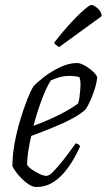

<svg xmlns="http://www.w3.org/2000/svg" viewBox="-20 -754 430 774"><path d="M126 0Q112 0 94 -12Q76 -24 58.5 -43.5Q41 -63 30 -84Q30 -128 39 -177Q48 -226 62 -272Q76 -318 90 -353.5Q104 -389 115 -406Q127 -420 156 -442.5Q185 -465 221 -482.5Q257 -500 291 -500Q304 -500 323 -489Q342 -478 356.5 -464Q371 -450 372 -441Q368 -408 353.5 -371Q339 -334 326 -314Q308 -296 273 -277Q238 -258 193.5 -240Q149 -222 106 -206Q90 -139 89 -90Q95 -80 109.5 -70Q124 -60 140 -52.5Q156 -45 168 -45Q178 -45 195.5 -63Q213 -81 232.5 -105.5Q252 -130 266.5 -150.5Q281 -171 285 -176Q297 -175 303 -164Q292 -139 275.5 -110.5Q259 -82 237.5 -57Q216 -32 188.5 -16Q161 0 126 0ZM115 -247Q149 -259 183.5 -274.5Q218 -290 247.5 -306.5Q277 -323 295 -337Q297 -344 299 -353Q301 -362 301 -369Q304 -390 304.5 -410Q305 -430 300 -443Q289 -446 279.5 -447Q270 -448 261 -448Q238 -448 219.5 -442.5Q201 -437 185 -430Q168 -404 149 -354Q130 -304 115 -247ZM218 -564Q212 -568 205 -573.5Q198 -579 199 -583Q234 -628 266 -662.5Q298 -697 320 -715.5Q342 -734 348 -734Q358 -734 373.5 -720.5Q389 -707 390 -689Z"/></svg>

Font: Texturina 72pt 72pt ExtraLight
Style: Italic
Weight: 200
Italic angle: -11°
Designer: Guillermo Torres Carreño
Foundry: Omnibus-Type
Version: Version 1.002; ttfautohint (v1.8.3)